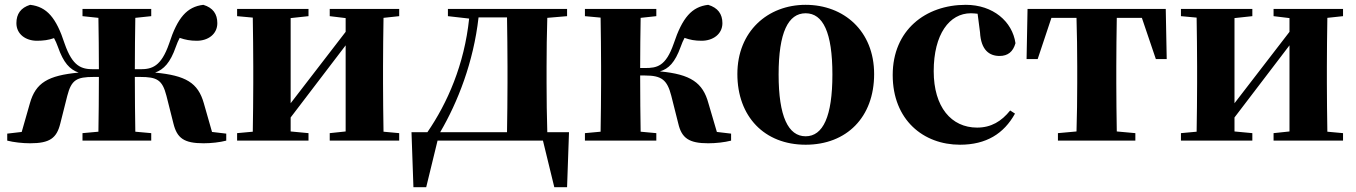

<svg xmlns="http://www.w3.org/2000/svg" viewBox="-20 -583 5622 796"><path d="M859 -36 825 -155C801 -240 750 -270 623 -282C659 -295 686 -323 709 -389C714 -403 719 -415 725 -426C748 -418 769 -414 796 -414C842 -414 881 -441 881 -487C881 -525 863 -551 823 -563C755 -555 716 -510 681 -402C648 -307 610 -296 562 -296H539C539 -366 540 -452 541 -509L607 -516V-546H322V-516L388 -509C389 -452 390 -366 390 -296H367C318 -296 281 -307 248 -402C213 -510 174 -555 105 -563C66 -551 48 -525 48 -487C48 -441 87 -414 133 -414C159 -414 182 -417 204 -425C210 -414 215 -403 220 -389C243 -323 269 -295 306 -282C179 -270 128 -240 104 -155L70 -36L10 -29V0C37 7 74 11 105 11C186 11 215 -10 230 -71L259 -186C276 -252 298 -264 368 -264H390C390 -184 389 -95 388 -37L322 -31V0H607V-31L541 -37C540 -95 539 -184 539 -264H561C631 -264 653 -252 670 -186L699 -71C714 -10 743 11 824 11C855 11 892 7 918 0V-29Z M1635 -516V-546H1347V-516L1413 -508V-451L1185 -155V-508L1259 -516V-546H963V-516L1028 -510C1029 -451 1030 -364 1030 -308V-238C1030 -182 1029 -95 1028 -37L963 -31V0H1259V-31L1185 -38V-96L1413 -395V-38L1347 -31V0H1635V-31L1570 -37C1569 -95 1568 -182 1568 -238V-308C1568 -364 1569 -451 1570 -509Z M1805 -35C1878 -160 1943 -325 1964 -511H2082C2083 -453 2084 -365 2084 -308V-238C2084 -181 2083 -93 2082 -35ZM2249 -35C2247 -93 2246 -181 2246 -238V-308C2246 -364 2247 -450 2249 -509L2331 -516V-546H1837V-516L1925 -506C1905 -315 1835 -156 1752 -35H1686L1694 193H1747L1794 0H2231L2278 193H2331L2339 -35Z M2952 -36 2917 -155C2894 -240 2844 -275 2716 -287C2752 -298 2778 -323 2802 -389C2807 -403 2812 -415 2818 -426C2840 -418 2861 -414 2889 -414C2935 -414 2975 -441 2975 -487C2975 -525 2956 -551 2916 -563C2848 -555 2809 -510 2773 -402C2740 -307 2703 -301 2654 -301H2634C2634 -367 2635 -452 2636 -509L2701 -516V-546H2405V-516L2470 -510C2471 -451 2472 -364 2472 -308V-238C2472 -182 2471 -95 2470 -37L2405 -31V0H2701V-31L2636 -37C2635 -95 2634 -185 2634 -270H2654C2723 -270 2746 -252 2763 -186L2792 -71C2806 -10 2837 11 2916 11C2948 11 2984 7 3011 0V-29Z M3320 17C3490 17 3604 -97 3604 -276C3604 -455 3478 -563 3320 -563C3163 -563 3037 -453 3037 -276C3037 -100 3149 17 3320 17ZM3320 -18C3248 -18 3208 -100 3208 -274C3208 -449 3248 -528 3320 -528C3392 -528 3431 -449 3431 -274C3431 -100 3392 -18 3320 -18Z M4043 -449C4047 -375 4082 -351 4124 -351C4158 -351 4180 -368 4190 -404C4177 -494 4097 -563 3984 -563C3817 -563 3681 -458 3681 -272C3681 -86 3808 17 3960 17C4069 17 4142 -29 4188 -112L4168 -125C4132 -80 4089 -54 4031 -54C3924 -54 3851 -139 3851 -288C3851 -441 3916 -528 4005 -528C4014 -528 4023 -527 4033 -526Z M4714 -509 4772 -338H4817L4813 -546H4240L4236 -338H4282L4339 -509H4443C4445 -451 4446 -364 4446 -308V-238C4446 -182 4445 -96 4443 -38L4366 -31V0H4687V-31L4610 -38C4609 -96 4608 -182 4608 -238V-308C4608 -364 4609 -451 4610 -509Z M5548 -516V-546H5260V-516L5326 -508V-451L5098 -155V-508L5172 -516V-546H4876V-516L4941 -510C4942 -451 4943 -364 4943 -308V-238C4943 -182 4942 -95 4941 -37L4876 -31V0H5172V-31L5098 -38V-96L5326 -395V-38L5260 -31V0H5548V-31L5483 -37C5482 -95 5481 -182 5481 -238V-308C5481 -364 5482 -451 5483 -509Z"/></svg>

Font: Noto Serif KR Black
Style: Regular
Weight: 900
Version: Version 1.001;PS 1.001;hotconv 16.6.54;makeotf.lib2.5.65590